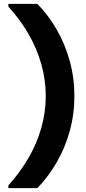

<svg xmlns="http://www.w3.org/2000/svg" viewBox="-20 -826 444 986"><path d="M172 140H23V126Q82 61 125.5 -13.5Q169 -88 192 -169Q215 -250 215 -333Q215 -416 192 -497Q169 -578 125.5 -653Q82 -728 23 -792V-806H172Q228 -749 271 -674.5Q314 -600 338 -513.5Q362 -427 362 -333Q362 -239 338 -152.5Q314 -66 271 8Q228 82 172 140Z"/></svg>

Font: DM Sans 28pt Black
Style: Regular
Weight: 900
Version: Version 4.004;gftools[0.9.30]